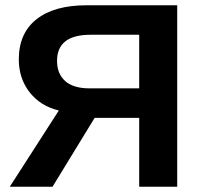

<svg xmlns="http://www.w3.org/2000/svg" viewBox="-20 -708 759 728"><path d="M17.1 0 203.1 -289.1Q133.3 -305.7 92.3 -358.2Q51.3 -410.6 51.3 -482.9Q51.3 -582 118.4 -635Q185.5 -688 308.1 -688H651.9V0H507.8V-261.2H338.9L179.2 0ZM196.3 -477.1Q196.3 -428.2 227.3 -400.6Q258.3 -373 319.3 -373H507.8V-576.2H323.2Q196.3 -576.2 196.3 -477.1Z"/></svg>

Font: Arial
Style: Bold
Weight: 700
Designer: Steve Matteson
Foundry: Ascender Corporation
Version: Version 2.00.3